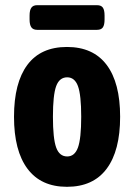

<svg xmlns="http://www.w3.org/2000/svg" viewBox="-20 -712 517 740"><path d="M34 -262Q34 -393 85.5 -462Q137 -531 238 -531Q339 -531 391 -462Q443 -393 443 -262Q443 -131 391 -61.5Q339 8 238 8Q138 8 86 -61.5Q34 -131 34 -262ZM293 -262Q293 -346 280.5 -380Q268 -414 239 -414Q209 -414 196.5 -380Q184 -346 184 -262Q184 -178 196.5 -143.5Q209 -109 239 -109Q268 -109 280.5 -143.5Q293 -178 293 -262ZM94 -637V-652Q94 -673 101 -682.5Q108 -692 123 -692H354Q370 -692 376.5 -682.5Q383 -673 383 -652V-637Q383 -616 376.5 -606.5Q370 -597 354 -597H123Q108 -597 101 -606.5Q94 -616 94 -637Z"/></svg>

Font: Asap Condensed
Style: Bold
Weight: 700
Designer: Pablo Cosgaya
Foundry: Omnibus-Type
Version: Version 1.010; ttfautohint (v1.8)